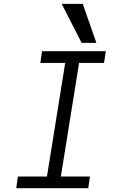

<svg xmlns="http://www.w3.org/2000/svg" viewBox="-20 -996 640 1016"><path d="M74.5 -62H228.5L325 -663H193.5L202.5 -725H540L530.5 -663H398.5L302 -62H456L447 0H66ZM306.5 -975.5H418L490 -769H412Z"/></svg>

Font: JuliaMono Light
Style: Italic
Weight: 300
Italic angle: -9°
Monospace: yes
Designer: cormullion
Foundry: corm
Version: Version 0.054; ttfautohint (v1.8.4)